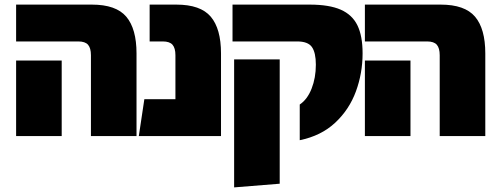

<svg xmlns="http://www.w3.org/2000/svg" viewBox="-20 -591 2188 834"><path d="M375 -351Q375 -382 362.5 -396.5Q350 -411 320 -411H50V-571H379Q484 -571 528.5 -518.5Q573 -466 573 -359V0H375ZM50 -328H248V0H50Z M940 -359V0H583L607 -160H742V-351Q742 -382 729.5 -396.5Q717 -411 687 -411H630V-571H746Q851 -571 895.5 -518.5Q940 -466 940 -359Z M1282 -137Q1315 -159 1333.5 -206Q1352 -253 1352 -310Q1352 -362 1335 -386.5Q1318 -411 1271 -411H990V-571H1325Q1410 -571 1460 -549Q1510 -527 1532.5 -481Q1555 -435 1555 -359Q1555 -273 1526 -194Q1497 -115 1436 -58Q1375 -1 1282 18ZM997 -333H1195V207L997 223Z M1890 -351Q1890 -382 1877.5 -396.5Q1865 -411 1835 -411H1565V-571H1894Q1999 -571 2043.5 -518.5Q2088 -466 2088 -359V0H1890ZM1565 -328H1763V0H1565Z"/></svg>

Font: FiraGO Heavy
Style: Regular
Weight: 900
Designer: bBox Type
Foundry: bBox Type GmbH
Version: Version 1.001